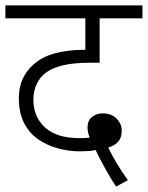

<svg xmlns="http://www.w3.org/2000/svg" viewBox="-20 -642 549 713"><path d="M411 51Q390 19 369 -19Q348 -57 335 -85Q323 -82 308.5 -81Q294 -80 276 -80Q237 -80 197 -90.5Q157 -101 123.5 -123.5Q90 -146 70 -184Q50 -222 50 -277Q50 -319 65 -350.5Q80 -382 105 -403Q136 -431 184 -444Q232 -457 293 -457H297V-574H0V-622H509V-574H350V-409H313Q202 -409 153 -374Q130 -358 117 -331.5Q104 -305 104 -272Q104 -208 147.5 -168.5Q191 -129 276 -129Q285 -129 294 -129.5Q303 -130 313 -131Q305 -151 305 -168Q305 -194 321.5 -207.5Q338 -221 361 -221Q394 -221 413 -201.5Q432 -182 432 -157Q432 -130 418.5 -115.5Q405 -101 382 -94Q396 -65 413.5 -35.5Q431 -6 455 27Z"/></svg>

Font: RS Noto Sans Light
Style: Regular
Weight: 300
Designer: Monotype Design Team
Foundry: Monotype Imaging Inc.
Version: Version 3.10